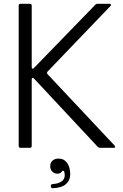

<svg xmlns="http://www.w3.org/2000/svg" viewBox="-20 -783 652 1017"><path d="M89 0Q79 0 79 -10V-753Q79 -763 89 -763H138Q148 -763 148 -753V-428Q148 -421 151.5 -419.5Q155 -418 160 -423L485 -758Q490 -763 497 -763H560Q566 -763 567.5 -759.5Q569 -756 565 -751L232 -404Q226 -397 232 -390L587 -12Q590 -8 590 -5Q590 0 582 0H510Q503 0 498 -5L160 -367Q157 -370 153 -370Q148 -370 148 -362V-10Q148 0 138 0ZM249 203Q249 192 259 192Q289 190 306 178Q323 166 323 146Q323 135 319 122H310Q302 137 285 137Q268 137 257 126Q246 115 246 97Q246 79 258 68Q270 57 290 57Q319 57 335.5 80Q352 103 352 141Q352 172 329.5 192Q307 212 259 214Q249 214 249 203Z"/></svg>

Font: Open Sauce Two Light
Style: Regular
Weight: 300
Designer: Alfredo Marco Pradil
Foundry: Creative Sauce Fz LLC
Version: Version 1.477